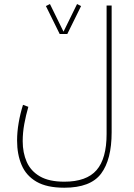

<svg xmlns="http://www.w3.org/2000/svg" viewBox="-20 -670 650 933"><path d="M270 -504.9 203.1 -640.6 222.7 -650.4 288.6 -516.1 354.5 -650.4 374 -640.6 307.1 -504.9ZM522.5 -27.3Q522.5 105.5 471.2 173.8Q419.9 242.2 292.5 242.2Q207.5 242.2 157.2 212.9Q106.9 183.6 85 131.8Q63 80.1 63 13.2Q63 -28.3 70.6 -72.8Q78.1 -117.2 91.8 -160.6L117.7 -150.9Q106 -110.4 98.1 -67.9Q90.3 -25.4 90.3 16.1Q90.3 72.3 109.9 116.7Q129.4 161.1 173.8 187Q218.3 212.9 292.5 212.9Q400.4 212.9 449.2 156.7Q498 100.6 498 -18.6V-643.1H522.5Z"/></svg>

Font: Vazirmatn RD UI Thin
Style: Regular
Weight: 100
Designer: Saber Rastikerdar
Foundry: Saber Rastikerdar
Version: Version 33.003